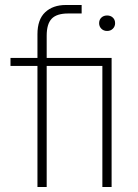

<svg xmlns="http://www.w3.org/2000/svg" viewBox="-20 -749 552 769"><path d="M130 0V-485H22V-517H130V-612Q130 -671 161 -700Q192 -729 244 -729H307V-695H253Q207 -695 187 -674Q167 -653 167 -606V-517H427V0H390V-485H167V0ZM409 -625Q395 -625 386 -634Q377 -643 377 -656Q377 -670 386 -678.5Q395 -687 409 -687Q423 -687 432 -678.5Q441 -670 441 -656Q441 -643 432 -634Q423 -625 409 -625Z"/></svg>

Font: Mona Sans ExtraLight
Style: Regular
Weight: 200
Designer: Deni Anggara
Foundry: GitHub
Version: Version 2.000